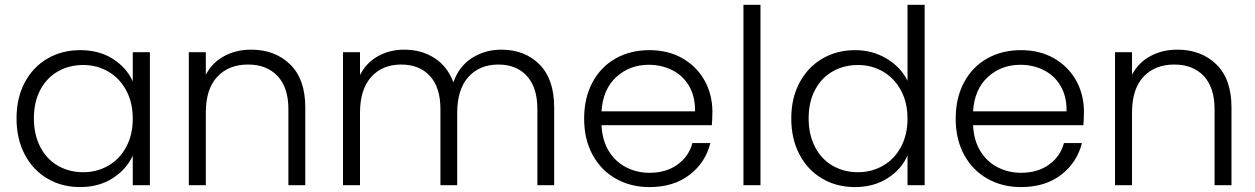

<svg xmlns="http://www.w3.org/2000/svg" viewBox="-20 -760 5149 788"><path d="M47.9 -273.9Q47.9 -357.9 81.5 -421.4Q115.2 -484.9 174.6 -519.5Q233.9 -554.2 309.1 -554.2Q387.2 -554.2 443.6 -518.1Q500 -481.9 524.9 -425.8V-545.9H595.2V0H524.9V-121.1Q499 -64.9 442.6 -28.6Q386.2 7.8 308.1 7.8Q233.9 7.8 174.6 -27.1Q115.2 -62 81.5 -126Q47.9 -189.9 47.9 -273.9ZM119.1 -273.9Q119.1 -207 145.5 -156.5Q171.9 -106 218 -79.6Q264.2 -53.2 321.8 -53.2Q377.9 -53.2 424.6 -80.1Q471.2 -106.9 498 -157Q524.9 -207 524.9 -272.9Q524.9 -338.9 498 -388.9Q471.2 -439 424.6 -466.1Q377.9 -493.2 321.8 -493.2Q263.7 -493.2 217.8 -467Q171.9 -440.9 145.5 -391.4Q119.1 -341.8 119.1 -273.9Z M754.9 0V-545.9H824.7V-453.1Q850.6 -502.9 899.7 -529.5Q948.7 -556.2 1010.7 -556.2Q1108.9 -556.2 1170.9 -495.6Q1232.9 -435.1 1232.9 -319.8V0H1163.6V-312Q1163.6 -400.9 1119.1 -448Q1074.7 -495.1 998 -495.1Q918.9 -495.1 871.8 -445.1Q824.7 -395 824.7 -297.9V0Z M1387.7 0V-545.9H1457.5V-452.1Q1483.4 -502.9 1531.5 -529.5Q1579.6 -556.2 1638.7 -556.2Q1709.5 -556.2 1762.9 -522Q1816.4 -487.8 1840.8 -421.9Q1862.8 -486.8 1916.3 -521.5Q1969.7 -556.2 2037.6 -556.2Q2133.8 -556.2 2194.1 -495.6Q2254.4 -435.1 2254.4 -319.8V0H2185.5V-312Q2185.5 -400.9 2142.6 -448Q2099.6 -495.1 2025.4 -495.1Q1948.2 -495.1 1902.3 -444.1Q1856.4 -393.1 1856.4 -295.9V0H1787.6V-312Q1787.6 -400.9 1744.6 -448Q1701.7 -495.1 1626.5 -495.1Q1549.3 -495.1 1503.4 -444.1Q1457.5 -393.1 1457.5 -295.9V0Z M2377.4 -272.9Q2377.4 -357.9 2411.6 -421.9Q2445.8 -485.8 2506.6 -520Q2567.4 -554.2 2645.5 -554.2Q2723.6 -554.2 2782.2 -520Q2840.8 -485.8 2872.3 -428.5Q2903.8 -371.1 2903.8 -300.8Q2903.3 -265.1 2901.4 -246.1H2448.7Q2451.7 -184.1 2478.5 -140.1Q2505.4 -96.2 2549.6 -73.5Q2593.8 -50.8 2645.5 -50.8Q2713.4 -50.8 2760 -84Q2806.6 -117.2 2821.8 -172.9H2895.5Q2875.5 -92.8 2810.1 -42.5Q2744.6 7.8 2645.5 7.8Q2568.4 7.8 2507.6 -26.6Q2446.8 -61 2412.1 -124.5Q2377.4 -188 2377.4 -272.9ZM2448.7 -303.2H2832.5Q2832.5 -305.7 2832.5 -307.6Q2832.5 -365.2 2808.1 -407.2Q2782.7 -450.2 2738.8 -472.2Q2694.8 -494.1 2642.6 -494.1Q2564.5 -494.1 2509.5 -444.1Q2454.6 -394 2448.7 -303.2Z M3031.2 0V-740.2H3101.1V0Z M3227.5 -273.9Q3227.5 -357.9 3261.7 -421.4Q3295.9 -484.9 3355.2 -519.5Q3414.6 -554.2 3489.7 -554.2Q3561.5 -554.2 3619.6 -519Q3677.7 -483.9 3704.6 -428.2V-740.2H3774.9V0H3704.6V-122.1Q3679.7 -64.9 3622.8 -28.6Q3565.9 7.8 3488.8 7.8Q3413.6 7.8 3354.2 -27.1Q3294.9 -62 3261.2 -126Q3227.5 -189.9 3227.5 -273.9ZM3298.8 -273.9Q3298.8 -207 3325.2 -156.5Q3351.6 -106 3397.7 -79.6Q3443.8 -53.2 3501.5 -53.2Q3557.6 -53.2 3604.2 -80.1Q3650.9 -106.9 3677.7 -157Q3704.6 -207 3704.6 -272.9Q3704.6 -338.9 3677.7 -388.9Q3650.9 -439 3604.2 -466.1Q3557.6 -493.2 3501.5 -493.2Q3443.4 -493.2 3397.5 -467Q3351.6 -440.9 3325.2 -391.4Q3298.8 -341.8 3298.8 -273.9Z M3902.3 -272.9Q3902.3 -357.9 3936.5 -421.9Q3970.7 -485.8 4031.5 -520Q4092.3 -554.2 4170.4 -554.2Q4248.5 -554.2 4307.1 -520Q4365.7 -485.8 4397.2 -428.5Q4428.7 -371.1 4428.7 -300.8Q4428.2 -265.1 4426.3 -246.1H3973.6Q3976.6 -184.1 4003.4 -140.1Q4030.3 -96.2 4074.5 -73.5Q4118.7 -50.8 4170.4 -50.8Q4238.3 -50.8 4284.9 -84Q4331.5 -117.2 4346.7 -172.9H4420.4Q4400.4 -92.8 4335 -42.5Q4269.5 7.8 4170.4 7.8Q4093.3 7.8 4032.5 -26.6Q3971.7 -61 3937 -124.5Q3902.3 -188 3902.3 -272.9ZM3973.6 -303.2H4357.4Q4357.4 -305.7 4357.4 -307.6Q4357.4 -365.2 4333 -407.2Q4307.6 -450.2 4263.7 -472.2Q4219.7 -494.1 4167.5 -494.1Q4089.4 -494.1 4034.4 -444.1Q3979.5 -394 3973.6 -303.2Z M4556.2 0V-545.9H4626V-453.1Q4651.9 -502.9 4700.9 -529.5Q4750 -556.2 4812 -556.2Q4910.2 -556.2 4972.2 -495.6Q5034.2 -435.1 5034.2 -319.8V0H4964.8V-312Q4964.8 -400.9 4920.4 -448Q4876 -495.1 4799.3 -495.1Q4720.2 -495.1 4673.1 -445.1Q4626 -395 4626 -297.9V0Z"/></svg>

Font: Poppins Light
Style: Regular
Weight: 300
Designer: Ninad Kale (Devanagari), Jonny Pinhorn (Latin)
Foundry: Indian Type Foundry
Version: 4.004